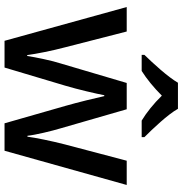

<svg xmlns="http://www.w3.org/2000/svg" viewBox="1 -873 805 847"><g transform="rotate(90 403.5 -449.5)"><path d="M460 -832H345C319 -787 259 -722 222 -684V-672H293C328 -694 366 -725 402 -761C437 -725 477 -693 512 -672H585V-684C548 -721 485 -787 460 -832ZM447 -336 524 -67H645L796 -606H689L617 -333C602 -275 587 -201 583 -168H579C575 -205 558 -275 546 -315L462 -606H346L260 -315C248 -279 232 -202 227 -167H223C218 -205 204 -277 189 -333L119 -606H11L160 -67H278L358 -335C374 -388 394 -474 400 -507H404C411 -474 432 -388 447 -336Z"/></g></svg>

Font: Noto Sans Malayalam UI Medium
Style: Regular
Weight: 500
Designer: Jelle Bosma - Monotype Design Team
Foundry: Monotype Imaging Inc.
Version: Version 2.104